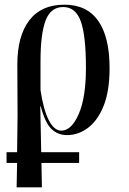

<svg xmlns="http://www.w3.org/2000/svg" viewBox="-20 -566 549 820"><path d="M8 130V84H53L55 -72L54 -290Q54 -412 105 -479Q156 -546 255 -546Q351 -546 399.5 -477Q448 -408 448 -275Q448 -178 423 -115Q398 -52 356.5 -20.5Q315 11 266 11Q228 11 200.5 -14.5Q173 -40 154 -112H152L156 84H318V130H157L159 234H51L53 130ZM242 -8Q285 -8 316 -78.5Q347 -149 347 -276Q347 -414 325 -475Q303 -536 250 -536Q197 -536 175 -479Q153 -422 153 -304V-182Q165 -99 188 -53.5Q211 -8 242 -8Z"/></svg>

Font: Noto Serif Display ExtraCondensed Medium
Style: Regular
Weight: 500
Width: 2
Designer: Monotype Design Team
Foundry: Monotype Imaging Inc.
Version: Version 2.009